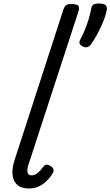

<svg xmlns="http://www.w3.org/2000/svg" viewBox="-20 -1058 629 1094"><path d="M146 16Q82 16 60.5 -28.5Q39 -73 65 -152L341 -1003Q348 -1023 357.5 -1029Q367 -1035 386 -1035Q418 -1035 426 -1025.5Q434 -1016 428 -996L142 -119Q133 -90 137 -74.5Q141 -59 160 -59Q173 -59 185 -66Q197 -73 207.5 -84.5Q218 -96 226 -107Q232 -116 242 -119Q252 -122 268 -112Q284 -102 285 -91.5Q286 -81 280 -70Q267 -48 247 -28Q227 -8 202 4Q177 16 146 16ZM452 -793Q437 -800 433.5 -810Q430 -820 440 -838Q450 -856 462 -884.5Q474 -913 484 -945Q494 -977 499 -1005Q501 -1022 510 -1030Q519 -1038 544 -1038Q568 -1038 579.5 -1030Q591 -1022 589 -1005Q584 -975 569.5 -938.5Q555 -902 536 -866.5Q517 -831 497 -803Q492 -796 480.5 -790.5Q469 -785 452 -793Z"/></svg>

Font: Playwrite CO
Style: Regular
Weight: 400
Designer: Veronika Burian, José Scaglione
Foundry: TypeTogether
Version: Version 1.000